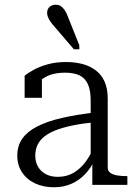

<svg xmlns="http://www.w3.org/2000/svg" viewBox="-20 -781 575 811"><path d="M384 -306V-265Q331 -260 289 -251.5Q247 -243 217 -231.5Q187 -220 167.5 -204.5Q148 -189 138.5 -169Q129 -149 129 -124Q129 -97 140.5 -77Q152 -57 173.5 -45.5Q195 -34 224 -34Q262 -34 291.5 -51.5Q321 -69 343 -99.5Q365 -130 380 -168L382 -110Q366 -74 341 -47Q316 -20 282.5 -5Q249 10 208 10Q164 10 129 -6Q94 -22 73.5 -52.5Q53 -83 53 -124Q53 -165 74 -195Q95 -225 136.5 -246.5Q178 -268 240 -282.5Q302 -297 384 -306ZM370 0V-107L363 -109V-356Q363 -401 350.5 -427Q338 -453 314 -463.5Q290 -474 255 -474Q203 -474 170 -454.5Q137 -435 118 -408Q116 -418 119 -427Q122 -436 127 -444Q132 -452 139.5 -457Q147 -462 157 -464V-368H84V-461Q98 -473 123 -486.5Q148 -500 182 -509.5Q216 -519 259 -519Q294 -519 325 -511.5Q356 -504 381.5 -486Q407 -468 421 -438Q435 -408 435 -364V-73Q435 -59 446 -51Q457 -43 475.5 -40Q494 -37 517 -37H518V0ZM267 -710 315 -590V-573H292L207 -672Q199 -681 192.5 -690.5Q186 -700 182.5 -709Q179 -718 179 -727Q179 -742 189 -751.5Q199 -761 215 -761Q228 -761 236.5 -755.5Q245 -750 253 -738.5Q261 -727 267 -710Z"/></svg>

Font: Roboto Serif 36pt Light
Style: Regular
Weight: 300
Designer: Greg Gazdowicz
Foundry: Commercial Type
Version: Version 1.008